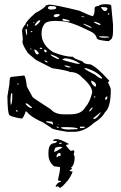

<svg xmlns="http://www.w3.org/2000/svg" viewBox="-20 -611 580 923"><path d="M201.2 -585 215.8 -588.9Q241.2 -588.9 361.3 -559.6Q418 -533.2 426.8 -533.2Q434.6 -543.9 434.6 -560.5V-562.5V-569.3Q434.6 -582 452.1 -582Q463.9 -590.8 485.4 -590.8Q514.6 -590.8 514.6 -584L523.4 -492.2V-463.9Q523.4 -428.7 513.7 -421.9Q504.9 -413.1 500 -413.1Q445.3 -418 445.3 -427.7Q438.5 -451.2 411.1 -461.9Q317.4 -508.8 276.4 -508.8L249 -510.7Q200.2 -510.7 191.4 -492.2Q179.7 -476.6 179.7 -450.2V-449.2Q179.7 -395.5 235.4 -360.4Q291 -337.9 332 -337.9Q332 -330.1 376 -316.4Q384.8 -301.8 414.1 -301.8Q444.3 -290 501 -227.5L504.9 -223.6V-219.7Q504.9 -217.8 499 -217.8V-215.8Q512.7 -186.5 512.7 -181.6Q512.7 -93.8 484.4 -71.3Q471.7 -44.9 430.7 -19.5Q384.8 22.5 336.9 22.5H302.7Q225.6 10.7 225.6 2.9Q180.7 -28.3 173.8 -28.3Q126 -50.8 107.4 -75.2H103.5Q91.8 -41 84 -41Q22.5 -50.8 22.5 -62.5Q16.6 -79.1 15.6 -147.5L25.4 -208Q25.4 -241.2 33.2 -241.2L95.7 -248Q102.5 -248 109.4 -194.3L136.7 -144.5Q136.7 -141.6 223.6 -85.9Q245.1 -61.5 285.2 -61.5H319.3Q371.1 -61.5 389.6 -94.7Q412.1 -119.1 422.9 -166V-168.9Q422.9 -197.3 373 -240.2Q351.6 -264.6 318.4 -264.6Q298.8 -273.4 230.5 -283.2L152.3 -323.2L114.3 -355.5Q89.8 -392.6 87.9 -408.2L89.8 -424.8L85.9 -461.9Q85.9 -475.6 102.5 -494.1Q102.5 -505.9 149.4 -547.9Q193.4 -571.3 201.2 -585ZM210.9 -575.2V-571.3Q210.9 -567.4 223.6 -564.5Q250 -566.4 250 -571.3V-575.2Q250 -582 222.7 -582Q214.8 -582 210.9 -575.2ZM465.8 -577.1V-575.2Q476.6 -557.6 484.4 -557.6Q492.2 -557.6 496.1 -567.4V-571.3Q496.1 -577.1 465.8 -577.1ZM500 -546.9 497.1 -543 500 -541H504.9V-546.9ZM238.3 -532.2Q242.2 -528.3 248 -528.3Q257.8 -528.3 268.6 -539.1L263.7 -543H252.9Q238.3 -543 238.3 -532.2ZM371.1 -533.2V-532.2Q371.1 -529.3 382.8 -528.3H385.7V-529.3Q385.7 -531.2 371.1 -533.2ZM283.2 -520.5 279.3 -516.6Q279.3 -509.8 314.5 -507.8V-510.7Q314.5 -514.6 285.2 -520.5ZM146.5 -490.2V-489.3L148.4 -488.3H152.3Q173.8 -503.9 173.8 -513.7H172.9H170.9Q160.2 -513.7 146.5 -490.2ZM432.6 -506.8 430.7 -504.9Q444.3 -494.1 461.9 -490.2L462.9 -492.2V-494.1Q462.9 -499 434.6 -506.8ZM142.6 -504.9 139.6 -503.9 140.6 -502V-501L144.5 -502V-504.9ZM382.8 -497.1 381.8 -496.1V-494.1Q412.1 -476.6 419.9 -476.6V-477.5Q419.9 -483.4 382.8 -497.1ZM115.2 -494.1H110.4L109.4 -487.3V-484.4L110.4 -482.4L115.2 -492.2ZM105.5 -470.7 102.5 -469.7Q104.5 -451.2 107.4 -443.4H110.4V-444.3L109.4 -470.7ZM131.8 -461.9 127.9 -459V-456.1H130.9L135.7 -460V-461.9ZM459 -436.5 455.1 -434.6Q462.9 -429.7 483.4 -429.7L502.9 -430.7V-434.6Q485.4 -436.5 466.8 -436.5ZM172.9 -381.8 170.9 -380.9V-378.9L172.9 -376H182.6V-378.9Q181.6 -381.8 172.9 -381.8ZM127.9 -378.9 126 -376V-375L127.9 -373H130.9V-376ZM145.5 -373H144.5V-371.1Q151.4 -349.6 158.2 -349.6H162.1L167 -354.5V-355.5Q154.3 -373 145.5 -373ZM194.3 -373 192.4 -371.1V-365.2L198.2 -359.4H201.2L204.1 -361.3V-366.2Q200.2 -373 194.3 -373ZM225.6 -349.6 223.6 -347.7V-346.7Q236.3 -335 261.7 -326.2L263.7 -329.1Q263.7 -335 225.6 -349.6ZM279.3 -325.2Q279.3 -321.3 348.6 -304.7L361.3 -303.7H364.3V-304.7Q335 -327.1 293 -331.1Q279.3 -326.2 279.3 -325.2ZM195.3 -321.3H194.3Q194.3 -314.5 207 -310.5L209 -311.5Q209 -316.4 195.3 -321.3ZM291 -296.9V-293L307.6 -287.1H318.4V-290Q300.8 -296.9 291 -296.9ZM395.5 -283.2H386.7V-280.3Q392.6 -274.4 438.5 -251Q458 -233.4 468.8 -233.4H469.7L471.7 -236.3Q449.2 -265.6 395.5 -283.2ZM419.9 -223.6H418.9V-218.8Q418.9 -209 435.5 -195.3H441.4V-203.1Q441.4 -214.8 419.9 -223.6ZM68.4 -210H63.5V-206.1L65.4 -204.1L69.3 -206.1ZM30.3 -131.8 31.2 -107.4H32.2Q39.1 -111.3 39.1 -153.3V-161.1L37.1 -163.1H35.2Q32.2 -163.1 30.3 -131.8ZM437.5 -147.5H432.6V-142.6L435.5 -141.6L438.5 -144.5ZM493.2 -147.5 485.4 -139.6V-134.8L487.3 -131.8H490.2Q496.1 -132.8 496.1 -147.5ZM106.4 -114.3H103.5V-110.4Q118.2 -91.8 131.8 -91.8H133.8V-94.7Q112.3 -114.3 106.4 -114.3ZM409.2 -79.1V-75.2H411.1Q419.9 -81.1 425.8 -91.8L423.8 -94.7Q416 -89.8 409.2 -79.1ZM61.5 -81.1H56.6V-77.1L61.5 -74.2L65.4 -75.2V-77.1ZM461.9 -70.3 428.7 -43V-41Q428.7 -39.1 432.6 -39.1Q444.3 -39.1 464.8 -70.3ZM229.5 -26.4 201.2 -28.3V-26.4Q201.2 -22.5 226.6 -16.6L230.5 -12.7H235.4Q233.4 -26.4 229.5 -26.4ZM261.7 -12.7 258.8 -15.6V-11.7H261.7ZM252.9 -2H251L254.9 2.9H262.7V2Q261.7 -2 252.9 -2ZM366.2 -2 364.3 0V2.9L366.2 4.9H370.1Q388.7 3.9 388.7 0L385.7 -2ZM272.5 3.9Q286.1 11.7 309.6 11.7H311.5L353.5 9.8V7.8Q350.6 0 286.1 0Q272.5 0 272.5 3.9ZM252 57.6Q269.5 57.6 311.5 81.1V82Q296.9 85 296.9 87.9Q316.4 114.3 321.3 114.3L332 111.3Q335 111.3 337.9 118.2L334 129.9Q338.9 139.6 338.9 144.5Q338.9 181.6 321.3 195.3Q321.3 198.2 326.2 198.2V200.2Q326.2 202.1 315.4 207V210.9L329.1 213.9Q321.3 237.3 304.7 257.8Q276.4 292 266.6 292L258.8 284.2Q253.9 287.1 249 287.1L247.1 284.2Q257.8 263.7 271.5 263.7L273.4 262.7V261.7Q273.4 259.8 258.8 255.9V252.9Q268.6 212.9 268.6 197.3V193.4Q268.6 191.4 240.2 188.5Q212.9 167 212.9 130.9V123Q212.9 77.1 243.2 77.1Q253.9 72.3 253.9 70.3L252 66.4H237.3L235.4 65.4V63.5Q240.2 57.6 252 57.6ZM266.6 75.2 263.7 78.1V80.1H276.4V75.2ZM243.2 106.4 240.2 116.2V119.1Q248 119.1 279.3 98.6V96.7L271.5 94.7Q243.2 94.7 243.2 106.4ZM252 140.6V144.5L253.9 145.5L261.7 138.7H270.5L271.5 132.8V127.9L267.6 124H266.6Q252 127 252 140.6Z"/></svg>

Font: Love Ya Like A Sister
Style: Regular
Weight: 400
Designer: Kimberly Geswein
Foundry: Kimberly Geswein
Version: Version 1.002 2007